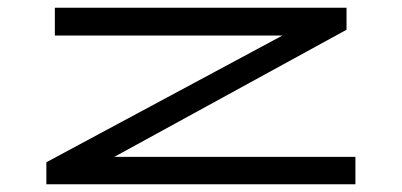

<svg xmlns="http://www.w3.org/2000/svg" viewBox="-20 -477 1040 497"><path d="M100 0V-57L711 -385H122V-457H877V-400L276 -71H900V0Z"/></svg>

Font: Inconsolata UltraExpanded Thin
Style: Regular
Weight: 100
Width: 9
Monospace: yes
Designer: Raph Levien, Cyreal, Brenton Simpson
Foundry: Raph Levien, Cyreal, Google
Version: Version 3.100; ttfautohint (v1.8.4.7-5d5b)